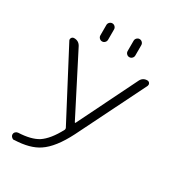

<svg xmlns="http://www.w3.org/2000/svg" viewBox="-218 -1085 1104 1204"><g transform="rotate(30 334.0 -483.0)"><path d="M210.9 -851.6V-925.8Q210.9 -937.5 219.2 -945.8Q227.5 -954.1 238.8 -954.1Q250 -954.1 258.3 -945.8Q266.6 -937.5 266.6 -925.8V-851.6Q266.6 -839.8 258.3 -831.5Q250 -823.2 238.8 -823.2Q227.5 -823.2 219.2 -831.5Q210.9 -839.8 210.9 -851.6ZM408.2 -851.6V-925.8Q408.2 -937.5 416.5 -945.8Q424.8 -954.1 436 -954.1Q447.3 -954.1 455.6 -945.8Q463.9 -937.5 463.9 -925.8V-851.6Q463.9 -839.8 455.6 -831.5Q447.3 -823.2 436 -823.2Q424.8 -823.2 416.5 -831.5Q408.2 -839.8 408.2 -851.6ZM344.7 -298.8Q345.7 -296.9 347.7 -296.9Q349.6 -296.9 350.6 -298.8L560.5 -724.6Q575.2 -753.9 607.4 -753.9Q619.1 -753.9 625 -744.1Q627.9 -739.3 627.9 -733.4Q627.9 -729.5 626 -724.6L382.8 -234.4Q318.4 -107.4 246.1 -59.6Q182.6 -16.6 71.3 -12.7Q71.3 -11.7 70.3 -11.7Q60.5 -11.7 52.7 -19.5Q43.9 -27.3 43.9 -39.1Q43.9 -48.8 50.8 -55.7Q58.6 -63.5 69.3 -64.5Q160.2 -68.4 210.9 -99.6Q265.6 -135.7 313.5 -226.6Q316.4 -233.4 313.5 -240.2L59.6 -723.6Q53.7 -733.4 59.6 -743.7Q65.4 -753.9 78.1 -753.9Q112.3 -753.9 127.9 -722.7Z"/></g></svg>

Font: Gen Jyuu Gothic Light
Style: Regular
Weight: 200
Designer: [Source Han Sans]
Ryoko NISHIZUKA  (kana & ideographs); Paul D. Hunt (Latin, Greek & Cyrillic); Wenlong ZHANG  (bopomofo
Version: Version 1.002.20150607